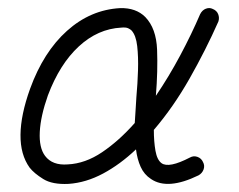

<svg xmlns="http://www.w3.org/2000/svg" viewBox="-20 -440 589 473"><path d="M149 13Q109 15 86.5 1Q64 -13 53 -27Q30 -59 30.5 -108Q31 -157 54 -221Q87 -312 145 -364Q203 -416 276 -420Q315 -421 338 -398Q365 -370 367 -317.5Q369 -265 364 -204Q396 -251 424 -303.5Q452 -356 473 -405Q478 -415 487 -418.5Q496 -422 504 -418Q514 -414 517.5 -405Q521 -396 518 -387Q487 -317 447 -246.5Q407 -176 359 -120Q359 -91 363 -68.5Q367 -46 378 -38Q396 -25 448 -52Q457 -57 466.5 -53.5Q476 -50 480 -41Q485 -32 481.5 -22.5Q478 -13 469 -8Q393 29 352 1Q335 -10 326.5 -29Q318 -48 315 -72Q276 -35 234 -12.5Q192 10 149 13ZM147 -35Q190 -37 231.5 -65Q273 -93 312 -137Q313 -152 314 -168.5Q315 -185 316 -201Q319 -234 320 -267Q321 -300 318 -326.5Q315 -353 304 -365Q301 -368 295.5 -370.5Q290 -373 279 -372Q221 -369 174 -325.5Q127 -282 98 -205Q80 -154 78 -115Q76 -76 91 -56Q109 -32 147 -35Z"/></svg>

Font: Kurewa Gothic CJK TC Regular
Style: Regular
Weight: 400
Designer: Max Yao
Foundry: Max-Everyday
Version: Version 1.071; ttfautohint (v1.8.3)